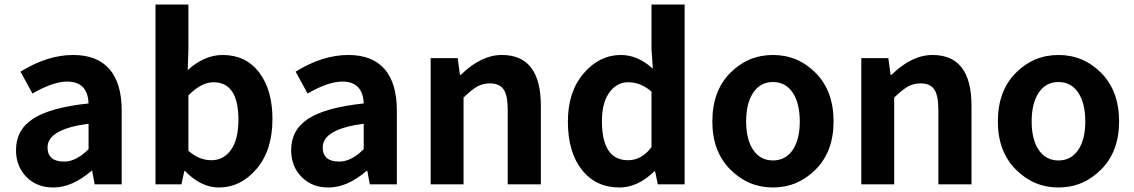

<svg xmlns="http://www.w3.org/2000/svg" viewBox="-20 -818 5030 852"><path d="M217 14Q143 14 97 -33Q51 -80 51 -152Q51 -242 127.5 -291.5Q204 -341 373 -359Q369 -456 278 -456Q216 -456 124 -403L71 -500Q190 -574 305 -574Q411 -574 465.5 -511.5Q520 -449 520 -327V0H400L389 -60H386Q300 14 217 14ZM265 -101Q318 -101 373 -156V-269Q191 -245 191 -164Q191 -101 265 -101Z M951 14Q872 14 801 -59H798L785 0H670V-798H816V-597L813 -507Q887 -574 968 -574Q1071 -574 1130 -496.5Q1189 -419 1189 -290Q1189 -151 1118.5 -68.5Q1048 14 951 14ZM918 -107Q972 -107 1005 -153Q1038 -199 1038 -287Q1038 -453 927 -453Q874 -453 816 -395V-149Q863 -107 918 -107Z M1438 14Q1364 14 1318 -33Q1272 -80 1272 -152Q1272 -242 1348.5 -291.5Q1425 -341 1594 -359Q1590 -456 1499 -456Q1437 -456 1345 -403L1292 -500Q1411 -574 1526 -574Q1632 -574 1686.5 -511.5Q1741 -449 1741 -327V0H1621L1610 -60H1607Q1521 14 1438 14ZM1486 -101Q1539 -101 1594 -156V-269Q1412 -245 1412 -164Q1412 -101 1486 -101Z M1891 0V-560H2011L2021 -486H2025Q2115 -574 2207 -574Q2380 -574 2380 -349V0H2233V-331Q2233 -395 2214.5 -421.5Q2196 -448 2154 -448Q2122 -448 2097 -433.5Q2072 -419 2037 -385V0Z M2729 14Q2624 14 2562 -64.5Q2500 -143 2500 -279Q2500 -411 2570 -492.5Q2640 -574 2735 -574Q2811 -574 2877 -513L2871 -601V-798H3018V0H2899L2887 -58H2884Q2810 14 2729 14ZM2767 -107Q2827 -107 2871 -165V-411Q2825 -453 2767 -453Q2717 -453 2684 -407.5Q2651 -362 2651 -281Q2651 -107 2767 -107Z M3141 -279Q3141 -414 3220 -494Q3299 -574 3410 -574Q3521 -574 3600 -494Q3679 -414 3679 -279Q3679 -146 3599.5 -66Q3520 14 3410 14Q3300 14 3220.5 -66Q3141 -146 3141 -279ZM3529 -279Q3529 -360 3497.5 -407Q3466 -454 3410 -454Q3354 -454 3322.5 -407Q3291 -360 3291 -279Q3291 -199 3322.5 -152.5Q3354 -106 3410 -106Q3466 -106 3497.5 -152.5Q3529 -199 3529 -279Z M3802 0V-560H3922L3932 -486H3936Q4026 -574 4118 -574Q4291 -574 4291 -349V0H4144V-331Q4144 -395 4125.5 -421.5Q4107 -448 4065 -448Q4033 -448 4008 -433.5Q3983 -419 3948 -385V0Z M4408 -279Q4408 -414 4487 -494Q4566 -574 4677 -574Q4788 -574 4867 -494Q4946 -414 4946 -279Q4946 -146 4866.5 -66Q4787 14 4677 14Q4567 14 4487.5 -66Q4408 -146 4408 -279ZM4796 -279Q4796 -360 4764.5 -407Q4733 -454 4677 -454Q4621 -454 4589.5 -407Q4558 -360 4558 -279Q4558 -199 4589.5 -152.5Q4621 -106 4677 -106Q4733 -106 4764.5 -152.5Q4796 -199 4796 -279Z"/></svg>

Font: Noto Sans Korean Bold
Style: Bold
Weight: 700
Designer: Ryoko NISHIZUKA  (kana & ideographs); Paul D. Hunt (Latin, Greek & Cyrillic); Wenlong ZHANG  (bopomofo); Sandoll Communi
Foundry: Adobe Systems Incorporated
Version: Version 1.000;PS 1;hotconv 1.0.78;makeotf.lib2.5.61930